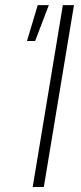

<svg xmlns="http://www.w3.org/2000/svg" viewBox="-20 -748 323 768"><path d="M275.9 -727.5 155.3 0H110.8L231.4 -727.5ZM87.9 -584 130.9 -727.5H175.3L120.6 -584Z"/></svg>

Font: Inter 28pt ExtraLight
Style: Italic
Weight: 250
Italic angle: -9.3988°
Designer: Rasmus Andersson
Foundry: rsms
Version: Version 4.001;git-66647c0bb